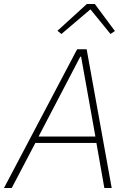

<svg xmlns="http://www.w3.org/2000/svg" viewBox="-36 -946 657 966"><path d="M489 0 449 -227H142L23 0H-16L352 -698H400L526 0ZM372 -661H368L158 -259H444ZM441 -926 542 -790 520 -775 419 -899 273 -775 253 -791 401 -926Z"/></svg>

Font: IBM Plex Sans ExtLt
Style: Italic
Weight: 200
Italic angle: -11°
Designer: Mike Abbink, Paul van der Laan, Pieter van Rosmalen
Foundry: Bold Monday
Version: Version 3.005